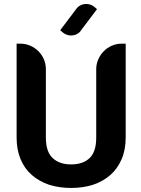

<svg xmlns="http://www.w3.org/2000/svg" viewBox="-20 -928 698 948"><path d="M417 -827.1Q409.2 -816.9 401.6 -806.6Q394 -796.4 387.9 -788.6Q381.8 -780.8 378.2 -775.6Q374.5 -770.5 374.5 -770.5Q365.7 -761.7 354.7 -757.3Q343.8 -752.9 332 -752.7Q320.3 -752.4 309.1 -756.6Q297.9 -760.7 288.6 -769L277.3 -778.8L319.3 -834.5Q327.1 -844.7 334.7 -854.7Q342.3 -864.7 348.1 -872.8Q354 -880.9 357.9 -885.7Q361.8 -890.6 361.8 -890.6Q370.6 -899.4 381.6 -903.8Q392.6 -908.2 404.3 -908.4Q416 -908.7 427.2 -904.8Q438.5 -900.9 447.8 -892.6L459 -882.8ZM600.6 -712.4V-248.5Q600.6 -188 580.1 -141.1Q560.1 -94.7 524.4 -63.5Q506.3 -47.9 485.1 -35.9Q463.9 -23.9 439 -15.6Q414.1 -7.8 387.2 -3.9Q360.4 0 331.1 0Q273.4 0 222.7 -15.6Q172.9 -32.7 137.7 -63.5Q119.6 -79.1 105.7 -98.4Q91.8 -117.7 82 -141.1Q62 -188.5 62 -248.5V-712.4H80.1Q106.4 -712.4 129.4 -702.4Q152.3 -692.4 169.7 -675Q187 -657.7 196.8 -634.8Q206.5 -611.8 206.5 -585.9V-248.5Q206.5 -179.2 239.7 -147.9Q272.9 -116.2 331.1 -116.2Q390.1 -116.2 422.9 -147.9Q455.1 -179.2 455.1 -248.5V-585.9Q455.1 -611.8 465.1 -634.8Q475.1 -657.7 492.2 -675Q509.3 -692.4 532.2 -702.4Q555.2 -712.4 581.5 -712.4Z"/></svg>

Font: Millunium
Style: Bold
Weight: 700
Designer: kolcsarzsolt
Foundry: Kolcsar Szilard Zsolt
Version: Version 2.000980; 2016